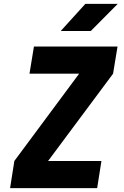

<svg xmlns="http://www.w3.org/2000/svg" viewBox="-20 -970 640 990"><path d="M32 0 54 -140 388 -590H132L155 -730H586L563 -590L228 -140H503L481 0ZM293 -810 420 -950H587L448 -810Z"/></svg>

Font: JetBrains Mono NL ExtraBold
Style: Italic
Weight: 800
Italic angle: -9°
Monospace: yes
Designer: Philipp Nurullin, Konstantin Bulenkov
Foundry: JetBrains
Version: Version 2.305; ttfautohint (v1.8.4.7-5d5b)